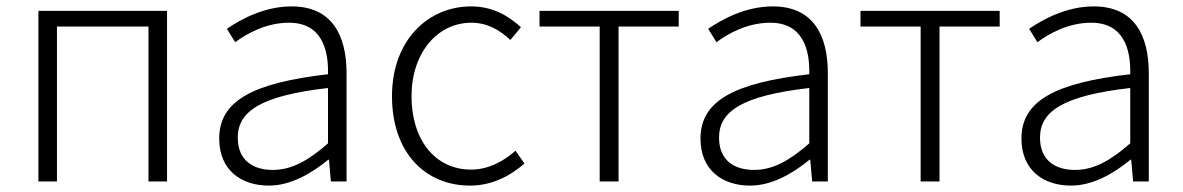

<svg xmlns="http://www.w3.org/2000/svg" viewBox="-20 -567 3696 600"><path d="M100 0H158V-484H444V0H502V-533H100Z M820 13C888 13 952 -24 1006 -68H1008L1014 0H1063V-338C1063 -456 1018 -547 891 -547C804 -547 730 -505 689 -477L715 -435C752 -463 813 -496 883 -496C984 -496 1007 -414 1005 -335C770 -308 665 -252 665 -134C665 -35 734 13 820 13ZM832 -36C773 -36 723 -64 723 -137C723 -219 795 -268 1005 -292V-119C942 -64 891 -36 832 -36Z M1449 13C1516 13 1573 -16 1619 -56L1591 -96C1555 -64 1507 -37 1452 -37C1340 -37 1266 -130 1266 -266C1266 -402 1347 -496 1453 -496C1503 -496 1542 -473 1575 -442L1608 -482C1571 -515 1523 -547 1452 -547C1320 -547 1205 -444 1205 -266C1205 -89 1310 13 1449 13Z M1854 0H1913V-484H2101V-533H1666V-484H1854Z M2324 13C2392 13 2456 -24 2510 -68H2512L2518 0H2567V-338C2567 -456 2522 -547 2395 -547C2308 -547 2234 -505 2193 -477L2219 -435C2256 -463 2317 -496 2387 -496C2488 -496 2511 -414 2509 -335C2274 -308 2169 -252 2169 -134C2169 -35 2238 13 2324 13ZM2336 -36C2277 -36 2227 -64 2227 -137C2227 -219 2299 -268 2509 -292V-119C2446 -64 2395 -36 2336 -36Z M2857 0H2916V-484H3104V-533H2669V-484H2857Z M3327 13C3395 13 3459 -24 3513 -68H3515L3521 0H3570V-338C3570 -456 3525 -547 3398 -547C3311 -547 3237 -505 3196 -477L3222 -435C3259 -463 3320 -496 3390 -496C3491 -496 3514 -414 3512 -335C3277 -308 3172 -252 3172 -134C3172 -35 3241 13 3327 13ZM3339 -36C3280 -36 3230 -64 3230 -137C3230 -219 3302 -268 3512 -292V-119C3449 -64 3398 -36 3339 -36Z"/></svg>

Font: Noto Sans T Chinese Light
Style: Regular
Weight: 300
Designer: Ryoko NISHIZUKA (kana & ideographs); Paul D. Hunt (Latin, Greek & Cyrillic); Wenlong ZHANG (bopomofo); Sandoll Communica
Foundry: Adobe Systems Incorporated
Version: Version 1.000;PS 1;hotconv 1.0.78;makeotf.lib2.5.61930